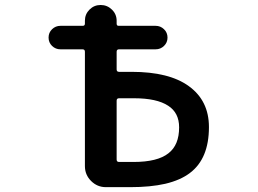

<svg xmlns="http://www.w3.org/2000/svg" viewBox="-20 -775 1040 774"><path d="M407.2 -20.5Q372.1 -20.5 347.2 -45.4Q322.3 -70.3 322.3 -105.5V-566.4Q322.3 -576.2 312.5 -576.2H223.6Q204.1 -576.2 189.9 -589.8Q175.8 -603.5 175.8 -623.5Q175.8 -643.6 189.9 -657.2Q204.1 -670.9 223.6 -670.9H313.5Q322.3 -670.9 322.3 -679.7V-691.4Q322.3 -717.8 340.8 -736.3Q359.4 -754.9 385.7 -754.9Q412.1 -754.9 431.2 -736.3Q450.2 -717.8 450.2 -691.4V-679.7Q450.2 -670.9 458 -670.9H607.4Q627 -670.9 641.1 -657.2Q655.3 -643.6 655.3 -623.5Q655.3 -603.5 641.1 -589.8Q627 -576.2 607.4 -576.2H460Q450.2 -576.2 450.2 -566.4V-495.1Q450.2 -485.4 460 -485.4H510.7Q662.1 -485.4 741.2 -427.7Q822.3 -369.1 822.3 -262.7Q822.3 -135.7 746.1 -78.1Q708 -48.8 646.5 -34.2Q586.9 -20.5 503.9 -20.5ZM518.6 -122.1Q615.2 -122.1 659.2 -157.2Q702.1 -190.4 702.1 -261.7Q702.1 -320.3 658.2 -348.6Q612.3 -378.9 520.5 -378.9H460Q450.2 -378.9 450.2 -369.1V-131.8Q450.2 -122.1 460 -122.1Z"/></svg>

Font: Rounded-X Mgen+ 1m medium
Style: Regular
Weight: 500
Designer: [Source Han Sans]
Ryoko NISHIZUKA  (kana & ideographs); Paul D. Hunt (Latin, Greek & Cyrillic); Wenlong ZHANG  (bopomofo
Version: Version 1.059.20150602